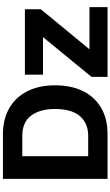

<svg xmlns="http://www.w3.org/2000/svg" viewBox="264 -1034 769 1338"><g transform="rotate(-90 649.0 -364.5)"><path d="M72 0V-729H383Q487 -729 563.5 -685.5Q640 -642 682 -560.5Q724 -479 724 -364Q724 -255 684.5 -173Q645 -91 568.5 -45.5Q492 0 383 0ZM373 -594H230V-135H373Q459 -135 509 -192.5Q559 -250 559 -367Q559 -471 513 -532.5Q467 -594 373 -594ZM975 -126H1269V0H783V-112L1060 -450H798V-576H1254V-465Z"/></g></svg>

Font: BDO Grotesk
Style: Bold
Weight: 700
Designer: Deni Anggara
Foundry: Lokal Container
Version: Version 2.000